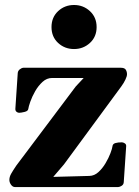

<svg xmlns="http://www.w3.org/2000/svg" viewBox="-20 -761 565 781"><path d="M41.5 0Q31.7 0 24.9 -9.5Q18.1 -19 18.1 -29.3Q18.1 -41.5 25.4 -54.4Q32.7 -67.4 45.9 -86.9L288.1 -409.2L336.4 -460.9L339.8 -443.8H191.9Q170.4 -443.8 153.1 -428Q135.7 -412.1 123 -389.9Q110.4 -367.7 103.3 -347.4Q96.2 -327.1 95.2 -318.4Q94.2 -309.1 79.8 -305.7Q65.4 -302.2 57.6 -302.2Q52.2 -302.2 47.1 -306.4Q42 -310.5 42.5 -318.8L52.2 -464.4Q53.2 -473.1 60.5 -479Q67.9 -484.9 75.2 -485.4H471.2Q486.8 -485.4 491.7 -477.3Q496.6 -469.2 496.6 -459Q496.6 -450.7 490.2 -437.3Q483.9 -423.8 473.6 -409.7L240.2 -92.3L181.2 -23.4L178.7 -41L343.8 -45.4Q363.8 -45.9 380.4 -61Q397 -76.2 409.4 -97.2Q421.9 -118.2 429.2 -137.7Q436.5 -157.2 437.5 -166Q438.5 -175.8 449.2 -179Q460 -182.1 475.6 -182.1Q481 -182.1 487.5 -178Q494.1 -173.8 493.2 -165.5L483.4 -20Q482.9 -10.7 475.3 -5.6Q467.8 -0.5 460.4 0ZM281.2 -561.5Q243.2 -561.5 216.3 -586.4Q189.5 -611.3 189.5 -650.9Q189.5 -690.4 216.3 -715.6Q243.2 -740.7 281.2 -740.7Q318.8 -740.7 345.9 -715.6Q373 -690.4 373 -650.9Q373 -611.3 345.9 -586.4Q318.8 -561.5 281.2 -561.5Z"/></svg>

Font: Gelasio
Style: Regular
Weight: 400
Designer: Eben Sorkin
Foundry: Eben Sorkin
Version: Version 1.008